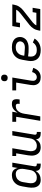

<svg xmlns="http://www.w3.org/2000/svg" viewBox="1404 -2188 791 3640"><g transform="rotate(-90 1800.0 -367.5)"><path d="M210 8Q210 8 210 8Q210 8 210 8Q182 8 155.5 0Q129 -8 110 -25.5Q91 -43 80 -67.5Q69 -92 65 -118.5Q61 -145 62.5 -173.5Q64 -202 68 -230L87 -340Q91 -365 99 -390.5Q107 -416 120.5 -439Q134 -462 154 -481.5Q174 -501 198 -514Q222 -527 248 -532.5Q274 -538 299 -538Q325 -538 349 -531.5Q373 -525 391 -509.5Q409 -494 420 -472Q431 -450 436 -426L453 -530H537L467 -108Q466 -99 467 -91Q468 -83 473 -77Q478 -71 486 -68.5Q494 -66 502 -66H519V8H490Q468 8 447.5 3Q427 -2 411 -14.5Q395 -27 387.5 -46.5Q380 -66 381 -87Q367 -65 348.5 -46Q330 -27 307 -14.5Q284 -2 259 3Q234 8 210 8ZM254 -66Q271 -66 288 -69Q305 -72 321 -80Q337 -88 350.5 -100.5Q364 -113 374 -128Q384 -143 389.5 -159.5Q395 -176 397 -193L416 -303Q419 -322 420 -341Q421 -360 418 -378.5Q415 -397 408 -413.5Q401 -430 388 -442Q375 -454 357 -459.5Q339 -465 320 -465Q301 -465 283 -461Q265 -457 248 -448.5Q231 -440 217 -426.5Q203 -413 193 -397Q183 -381 177 -363.5Q171 -346 168 -328L150 -218Q147 -199 146.5 -180Q146 -161 149.5 -143.5Q153 -126 162 -110.5Q171 -95 185 -84.5Q199 -74 217 -70Q235 -66 254 -66Z M830 8Q801 8 774 0.5Q747 -7 726.5 -24Q706 -41 693 -65Q680 -89 674.5 -116Q669 -143 670.5 -172Q672 -201 676 -230L714 -457H663V-530H810L758 -218Q755 -199 754 -181Q753 -163 756.5 -145.5Q760 -128 767.5 -112.5Q775 -97 788.5 -86Q802 -75 819 -70Q836 -65 855 -65Q872 -65 889 -68.5Q906 -72 922 -80Q938 -88 951.5 -100.5Q965 -113 974.5 -128Q984 -143 989.5 -159.5Q995 -176 997 -193L1053 -530H1137L1067 -108Q1066 -99 1067 -91Q1068 -83 1073 -77Q1078 -71 1086 -68.5Q1094 -66 1102 -66H1119V8H1090Q1069 8 1048.5 3.5Q1028 -1 1012.5 -13Q997 -25 988.5 -43.5Q980 -62 981 -82Q969 -62 953 -44Q937 -26 917 -14Q897 -2 874.5 3Q852 8 830 8Z M1330 0 1406 -457H1311V-530H1502L1485 -429Q1497 -452 1514 -472.5Q1531 -493 1552.5 -508.5Q1574 -524 1599 -531Q1624 -538 1649 -538Q1667 -538 1684.5 -535Q1702 -532 1714.5 -521.5Q1727 -511 1733 -495Q1739 -479 1740 -461.5Q1741 -444 1739 -426Q1737 -408 1734 -391H1650Q1652 -399 1653 -408Q1654 -417 1653.5 -425.5Q1653 -434 1650.5 -442Q1648 -450 1642 -455.5Q1636 -461 1627.5 -462.5Q1619 -464 1610 -464Q1591 -464 1571.5 -458.5Q1552 -453 1535.5 -440.5Q1519 -428 1506.5 -411Q1494 -394 1485.5 -376Q1477 -358 1472 -339Q1467 -320 1464 -301L1414 0Z M2158 8Q2133 8 2109 3Q2085 -2 2065 -14Q2045 -26 2031.5 -45Q2018 -64 2011.5 -86.5Q2005 -109 2005.5 -134Q2006 -159 2010 -184L2055 -457H1907V-530H2151L2091 -172Q2088 -153 2088.5 -133.5Q2089 -114 2097.5 -98.5Q2106 -83 2122 -74.5Q2138 -66 2158 -66Q2174 -66 2191 -73Q2208 -80 2221 -93Q2234 -106 2242 -122Q2250 -138 2255 -155L2334 -134Q2325 -105 2309 -78Q2293 -51 2269 -31Q2245 -11 2216 -1.5Q2187 8 2158 8ZM2143 -618Q2128 -618 2114.5 -623Q2101 -628 2092.5 -639.5Q2084 -651 2081.5 -665.5Q2079 -680 2082 -695Q2084 -705 2089 -715Q2094 -725 2103 -731.5Q2112 -738 2122.5 -740.5Q2133 -743 2143 -743Q2158 -743 2172 -737.5Q2186 -732 2194 -720.5Q2202 -709 2204.5 -694.5Q2207 -680 2205 -665Q2203 -655 2197.5 -645Q2192 -635 2183 -628.5Q2174 -622 2163.5 -620Q2153 -618 2143 -618Z M2673 8Q2649 8 2625 5Q2601 2 2579 -5Q2557 -12 2538 -24.5Q2519 -37 2504.5 -53.5Q2490 -70 2480.5 -91Q2471 -112 2466.5 -135Q2462 -158 2463 -182Q2464 -206 2468 -230L2487 -340Q2491 -367 2500.5 -394Q2510 -421 2526.5 -445Q2543 -469 2566 -488Q2589 -507 2615.5 -518.5Q2642 -530 2670 -534Q2698 -538 2725 -538Q2752 -538 2778 -534Q2804 -530 2827 -520.5Q2850 -511 2869.5 -495.5Q2889 -480 2901 -458Q2913 -436 2917 -410Q2921 -384 2917 -358Q2913 -336 2902.5 -315Q2892 -294 2875.5 -277Q2859 -260 2838 -249Q2817 -238 2795 -231.5Q2773 -225 2751 -223Q2729 -221 2707 -221Q2668 -221 2629 -222.5Q2590 -224 2552 -231L2550 -218Q2547 -198 2547 -178Q2547 -158 2552.5 -139.5Q2558 -121 2569.5 -106.5Q2581 -92 2597.5 -82.5Q2614 -73 2633.5 -69.5Q2653 -66 2673 -66Q2693 -66 2713 -69.5Q2733 -73 2752.5 -83Q2772 -93 2788 -108Q2804 -123 2815 -141L2889 -108Q2872 -80 2847.5 -57Q2823 -34 2794 -19Q2765 -4 2734 2Q2703 8 2673 8ZM2720 -292Q2732 -292 2744.5 -293.5Q2757 -295 2769 -298.5Q2781 -302 2792.5 -308.5Q2804 -315 2813 -324.5Q2822 -334 2827.5 -345.5Q2833 -357 2835 -369Q2838 -383 2835 -397.5Q2832 -412 2824.5 -423.5Q2817 -435 2806 -443Q2795 -451 2781.5 -456Q2768 -461 2753.5 -463Q2739 -465 2725 -465Q2707 -465 2688 -462Q2669 -459 2651.5 -450.5Q2634 -442 2619 -428.5Q2604 -415 2593.5 -398.5Q2583 -382 2577 -364Q2571 -346 2568 -328L2564 -304Q2583 -300 2602.5 -299Q2622 -298 2642 -297Q2662 -296 2681.5 -294Q2701 -292 2720 -292Z M3038 0 3044 -33Q3048 -57 3056.5 -81Q3065 -105 3079 -127Q3093 -149 3110.5 -169Q3128 -189 3149 -205L3375 -383Q3394 -398 3410 -416.5Q3426 -435 3436 -457H3197L3186 -385H3102L3126 -530H3537L3531 -497Q3527 -473 3518.5 -449Q3510 -425 3496 -403Q3482 -381 3464.5 -361Q3447 -341 3426 -325L3200 -147Q3181 -132 3165 -113.5Q3149 -95 3140 -74H3378L3390 -145H3473L3449 0Z"/></g></svg>

Font: Iosevka Curly Slab Extended
Style: Italic
Weight: 400
Width: 7
Italic angle: -9°
Monospace: yes
Designer: Belleve Invis
Foundry: Belleve Invis
Version: Version 11.1.0; ttfautohint (v1.8.3)